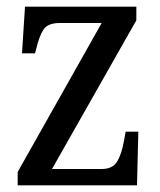

<svg xmlns="http://www.w3.org/2000/svg" viewBox="-20 -556 479 576"><path d="M33 0V-40L285 -487H159Q123 -487 110 -466.5Q97 -446 88 -407L85 -396H46L55 -536H389V-495L136 -49H285Q318 -49 331.5 -71.5Q345 -94 352 -134L357 -161H395L391 0Z"/></svg>

Font: Noto Serif Tamil Condensed
Style: Regular
Weight: 400
Width: 3
Designer: Indian Type Foundry, Tom Grace, and the Monotype Design Team
Foundry: Monotype Imaging Inc.
Version: Version 2.004; ttfautohint (v1.8.4.7-5d5b)